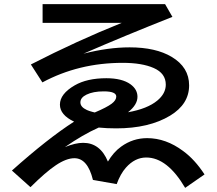

<svg xmlns="http://www.w3.org/2000/svg" viewBox="-20 -826 1040 920"><path d="M184.1 -806.2H771L806.2 -745.1Q575.2 -653.8 379.9 -568.8Q498.5 -599.1 601.1 -599.1Q726.6 -599.1 803.2 -553.2Q886.2 -503.4 886.2 -417Q886.2 -327.1 795.4 -272Q694.3 -210.9 536.6 -210.9Q491.2 -210.9 453.1 -214.8Q376.5 -180.7 291 -121.1Q340.8 -141.6 378.4 -141.6Q460 -141.6 497.1 -51.8Q523.9 -97.2 560.5 -123.5Q616.7 -164.1 685.1 -164.1Q774.9 -164.1 857.4 -102.5Q913.6 -61.5 960 9.8L867.2 74.2Q781.7 -71.3 680.7 -71.3Q626.5 -71.3 583.5 -22.9Q557.1 6.8 539.1 56.2L425.3 36.1Q399.9 -67.9 336.4 -67.9Q297.9 -67.9 247.6 -34.2Q199.7 -2.4 126 70.8L37.1 -8.8Q210 -163.1 335 -243.2Q267.1 -275.4 267.1 -324.7Q267.1 -376 337.9 -417Q397 -451.2 489.7 -451.2Q564.5 -451.2 605 -422.4Q638.7 -397.9 638.7 -362.3Q638.7 -323.7 593.3 -288.1Q686.5 -304.7 733.9 -344.2Q774.4 -377.9 774.4 -420.4Q774.4 -474.6 716.8 -500Q660.2 -524.9 567.9 -524.9Q357.4 -524.9 183.1 -431.2L127.9 -517.1Q349.6 -630.9 563 -716.3H184.1ZM434.1 -287.1Q491.7 -311.5 515.1 -329.1Q537.1 -345.7 537.1 -363.3Q537.1 -388.2 477.1 -388.2Q426.3 -388.2 394.5 -372.6Q365.2 -358.4 365.2 -335.4Q365.2 -313 396.5 -298.8Q405.8 -294.4 423.8 -289.6Q433.6 -286.6 434.1 -287.1Z"/></svg>

Font: BIZ UDGothic
Style: Bold
Weight: 700
Monospace: yes
Designer: TypeBank Co., Ltd.
Foundry: Morisawa Inc.
Version: Version 1.05